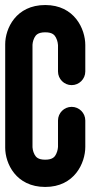

<svg xmlns="http://www.w3.org/2000/svg" viewBox="-28 -737 412 757"><path d="M308.3 -157.8V-261.9C308.3 -291.6 284.2 -315.7 254.5 -315.7C224.8 -315.7 200.7 -291.6 200.7 -261.9V-157.8C200.7 -157.8 200.2 -143.5 193.4 -129.7C188.2 -119.2 180 -107.4 150.4 -107.4C121.7 -107.4 113.6 -118 108.3 -127.5C101 -140.6 100.2 -155 100.1 -156.4V-560.7C100.1 -560.7 100.6 -574.6 107.4 -587.9C112.6 -598.1 120.8 -609.6 150.4 -609.6C179.1 -609.6 187.2 -598.7 192.5 -588.9C199.8 -575.4 200.6 -560.6 200.7 -559.1V-455.2C200.7 -425.5 224.8 -401.4 254.5 -401.4C284.2 -401.4 308.3 -425.5 308.3 -455.2V-559.3C308.3 -622.4 266 -717.2 150.4 -717.2C34.8 -717.2 -7.5 -624.4 -7.5 -562.5V-154.6C-7.5 -92.7 34.8 0.1 150.4 0.1C266 0.1 308.3 -94.7 308.3 -157.8Z"/></svg>

Font: Cactron
Style: Bold
Weight: 900
Version: Version 1.0